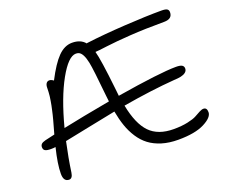

<svg xmlns="http://www.w3.org/2000/svg" viewBox="-117 -913 1267 1079"><g transform="rotate(-20 516.0 -374.0)"><path d="M126 -15.1Q92.8 -15.1 92.8 -62Q92.8 -119.1 116.2 -213.9Q106.4 -211.9 89.8 -211.9Q64.9 -211.9 54.4 -217.8Q43.9 -223.6 43.9 -238.8Q43.9 -250 50.8 -257.1Q57.6 -264.2 76.2 -269Q89.4 -272 133.8 -282.2Q134.8 -285.2 141.1 -308.3Q147.5 -331.5 148.9 -336.2Q150.4 -340.8 156 -361.8Q161.6 -382.8 163.1 -389.6Q164.6 -396.5 168.9 -415Q173.3 -433.6 174.8 -442.4Q176.3 -451.2 179.2 -467Q182.1 -482.9 183.1 -493.7Q184.1 -504.4 185.1 -517.8Q186 -531.2 186 -543Q186 -559.1 192.6 -568.6Q199.2 -578.1 210.9 -578.1Q222.2 -578.1 235.8 -567.9Q280.3 -654.3 319.1 -693.6Q357.9 -732.9 402.8 -732.9Q454.1 -732.9 480 -701.2L482.9 -702.1Q586.9 -715.3 717 -723.1Q847.2 -731 937 -731Q961.9 -731 970.9 -725.1Q980 -719.2 980 -706.1Q980 -666 930.2 -666Q815.9 -666 727.1 -660.2Q638.2 -654.3 581.5 -647Q524.9 -639.6 509.8 -639.2Q524.4 -588.4 543.9 -409.2Q544.9 -401.4 546.4 -386Q547.9 -370.6 548.8 -362.8Q811 -405.8 905.8 -405.8Q931.6 -405.8 941.9 -399.2Q952.1 -392.6 952.1 -379.9Q952.1 -365.7 940.9 -356.9Q929.7 -348.1 912.6 -344.5Q895.5 -340.8 870.1 -339.8Q734.4 -329.6 560.1 -299.8Q582.5 -184.6 632.6 -132.8Q682.6 -81.1 775.9 -81.1Q823.2 -81.1 859.6 -88.9Q896 -96.7 913.1 -106.4Q930.2 -116.2 945.3 -124Q960.4 -131.8 970.2 -131.8Q991.2 -131.8 991.2 -104Q991.2 -72.8 935.5 -44.4Q879.9 -16.1 779.8 -16.1Q725.1 -16.1 681.6 -29.5Q638.2 -43 607.7 -66.2Q577.1 -89.4 554.4 -124.3Q531.7 -159.2 518.1 -198.7Q504.4 -238.3 495.1 -288.1Q433.1 -276.4 327.4 -254.4Q221.7 -232.4 183.1 -225.1Q162.6 -131.3 150.9 -47.9Q146 -15.1 126 -15.1ZM402.8 -668Q357.4 -668 300.8 -566.2Q244.1 -464.4 200.2 -296.9Q313 -320.8 485.8 -352.1Q483.9 -364.7 481.9 -386.2Q465.8 -551.8 457 -593.8Q444.8 -652.8 420.4 -664.6Q412.6 -668 402.8 -668Z"/></g></svg>

Font: Shantell Sans Irregular Bouncy
Style: Regular
Weight: 300
Designer: Stephen Nixon, Anya Danilova, Shantell Martin
Foundry: Arrow Type
Version: Version 1.006;[9816181b4]